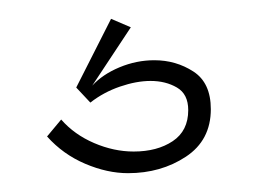

<svg xmlns="http://www.w3.org/2000/svg" viewBox="-20 -29 274 204"><path d="M30 116 45 98Q59 114 80 123Q101 132 122 132Q147 132 163.5 121Q180 110 180 88Q180 71 168 64Q156 57 140 57Q125 57 107.5 63Q90 69 76 80L61 64L98 -9L119 0L78 62Q89 50 107 42.5Q125 35 144 35Q167 35 185.5 47Q204 59 204 87Q204 120 177.5 137.5Q151 155 116 155Q94 155 70.5 145Q47 135 30 116Z"/></svg>

Font: Darker Grotesque Light
Style: Regular
Weight: 300
Designer: Gabriel Lam
Foundry: TypeRant
Version: Version 1.000;gftools[0.9.28]